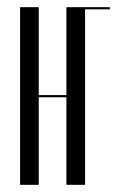

<svg xmlns="http://www.w3.org/2000/svg" viewBox="-20 -515 333 535"><path d="M88 -495V-250H165V-495H217V0H165V-244H88V0H36V-495ZM215 -495H286V-489H215Z"/></svg>

Font: Moniqa Cond Display
Style: Regular
Weight: 400
Width: 3
Designer: Rajesh Rajput
Foundry: Rajesh Rajput
Version: Version 1.000